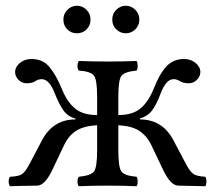

<svg xmlns="http://www.w3.org/2000/svg" viewBox="-20 -642 746 664"><path d="M108.9 0Q34.7 1 15.1 2Q10.3 -2 10 -13.9Q9.8 -25.9 15.1 -30.8Q43.9 -31.7 55.9 -39.8Q67.9 -47.9 81.1 -73.2L126 -158.2Q164.1 -229 241.2 -229V-231.9Q214.4 -238.8 199.2 -260.5Q184.1 -282.2 169.9 -317.9Q150.9 -367.7 125 -368.2Q111.8 -368.2 101.8 -361.1Q91.8 -354 71.8 -354Q55.7 -354 43.9 -366Q32.2 -377.9 32.2 -393.1Q32.2 -410.2 48.6 -424.1Q64.9 -438 88.9 -438Q127.9 -438 150.9 -410.4Q173.8 -382.8 192.9 -336.9Q210.9 -291 238.5 -267.6Q266.1 -244.1 315.9 -244.1V-307.1Q315.9 -366.2 304.9 -380.6Q293.9 -395 252.9 -397.9Q248 -401.9 248 -413.8Q248 -425.8 252.9 -431.2Q298.8 -429.2 352.1 -429.2Q403.8 -429.2 452.1 -431.2Q456.1 -426.3 456.1 -414.1Q456.1 -401.9 452.1 -397.9Q411.1 -394 400.1 -380.1Q389.2 -366.2 389.2 -307.1V-244.1Q439 -244.1 466.6 -267.6Q494.1 -291 512.2 -336.9Q521 -357.9 528.6 -373Q536.1 -388.2 548.6 -404.5Q561 -420.9 578.1 -429.4Q595.2 -438 616.2 -438Q640.1 -438 656.5 -424.1Q672.9 -410.2 672.9 -393.1Q672.9 -377.9 660.9 -366Q648.9 -354 632.8 -354Q613.8 -354 602.8 -361.1Q591.8 -368.2 580.1 -368.2Q554.2 -368.2 535.2 -317.9Q522 -281.7 506.6 -261Q491.2 -240.2 463.9 -231.9V-229Q541 -229 579.1 -158.2L624 -73.2Q637.2 -48.3 649.2 -40.3Q661.1 -32.2 689.9 -30.8Q693.8 -25.9 693.8 -13.9Q693.8 -2 689.9 2L596.2 0Q570.3 -1 545.9 -50.8L502.9 -141.1Q487.8 -171.9 462.4 -189Q437 -206.1 389.2 -209V-122.1Q389.2 -63 400.1 -48.6Q411.1 -34.2 452.1 -30.8Q456.1 -25.9 456.1 -13.9Q456.1 -2 452.1 2Q408.2 0 353 0Q298.8 0 252.9 2Q248 -2 248 -13.9Q248 -25.9 252.9 -30.8Q293.9 -34.7 304.9 -48.8Q315.9 -63 315.9 -122.1V-209Q268.1 -206.1 242.4 -189Q216.8 -171.9 202.1 -141.1L159.2 -50.8Q134.8 -1 108.9 0ZM212.6 -540.5Q199.2 -554.2 199.2 -574.2Q199.2 -594.2 213.1 -608.2Q227.1 -622.1 246.1 -622.1Q265.1 -622.1 279.1 -608.2Q293 -594.2 293 -574.2Q293 -554.2 279.5 -540.5Q266.1 -526.9 246.1 -526.9Q226.1 -526.9 212.6 -540.5ZM382.1 -540.5Q368.2 -554.2 368.2 -574.2Q368.2 -594.2 382.1 -608.2Q396 -622.1 415 -622.1Q434.1 -622.1 448 -608.2Q461.9 -594.2 461.9 -574.2Q461.9 -554.2 448 -540.5Q434.1 -526.9 415 -526.9Q396 -526.9 382.1 -540.5Z"/></svg>

Font: Linux Libertine O
Style: Regular
Weight: 400
Designer: Philipp H. Poll
Foundry: Philipp H. Poll
Version: Version 5.3.0